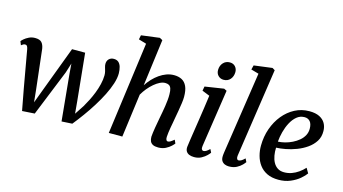

<svg xmlns="http://www.w3.org/2000/svg" viewBox="-89 -1150 2667 1493"><g transform="rotate(15 1244.5 -404.0)"><path d="M152.5 10 120 -163.5 66.5 -465Q63 -482 57.8 -489Q52.5 -496 44 -496Q33.5 -496.5 26.5 -491.8Q19.5 -487 11.5 -481.5L-0.5 -511.5Q3.5 -517.5 18 -530.2Q32.5 -543 55 -554Q77.5 -565 104 -565Q142 -565 157.8 -547.5Q173.5 -530 178.5 -497.5L215 -178L225 -79.5L265 -186.5L403.5 -555H509L547.5 -170.5L556 -76.5L605 -151Q620 -176.5 636.5 -208.8Q653 -241 667.2 -277.2Q681.5 -313.5 690.5 -351Q699.5 -388.5 700 -423.5Q700 -441 696 -456.2Q692 -471.5 687.8 -485.2Q683.5 -499 683.5 -512Q683.5 -536.5 698.5 -551.5Q713.5 -566.5 738 -566.5Q761.5 -566.5 775.8 -553.8Q790 -541 796.5 -518.5Q803 -496 803.5 -466.5Q803.5 -429.5 788.8 -383.5Q774 -337.5 748.8 -287.2Q723.5 -237 691.5 -185.8Q659.5 -134.5 624.2 -86Q589 -37.5 555.5 4L470 9L433.5 -368.5L427.5 -446L403 -368L253 3.5Z M1247.5 10Q1220 10 1204.2 1.8Q1188.5 -6.5 1182 -21.5Q1175.5 -36.5 1175.5 -57.5Q1176.5 -72 1179 -91.2Q1181.5 -110.5 1185.2 -132.5Q1189 -154.5 1193.2 -177Q1197.5 -199.5 1201 -220.5Q1205 -241.5 1209.5 -265.8Q1214 -290 1217.8 -315.2Q1221.5 -340.5 1224 -365Q1226.5 -389.5 1226 -411.5Q1226 -442 1220 -458.8Q1214 -475.5 1202.2 -482.2Q1190.5 -489 1172 -489Q1152 -489 1129.5 -478Q1107 -467 1084 -447.5Q1061 -428 1040.2 -403Q1019.5 -378 1003.5 -350L957 0H848L948.5 -745L886 -763.5L893 -798L1040.5 -817L1063.5 -804.5L1014.5 -428.5Q1033 -457 1056.2 -481.8Q1079.5 -506.5 1106.2 -525.2Q1133 -544 1162.5 -554.8Q1192 -565.5 1223 -565.5Q1259 -565.5 1285.5 -551.8Q1312 -538 1326.5 -506.5Q1341 -475 1341 -421.5Q1341 -401.5 1336.8 -370.8Q1332.5 -340 1326.8 -306.8Q1321 -273.5 1316 -246.5Q1313 -227.5 1309 -206.2Q1305 -185 1301.2 -163.8Q1297.5 -142.5 1295 -122.8Q1292.5 -103 1291.5 -86.5Q1291 -69.5 1295.8 -62Q1300.5 -54.5 1308 -54.5Q1318 -54.5 1328.8 -61Q1339.5 -67.5 1357 -82L1369.5 -54.5Q1365 -47.5 1348.8 -32Q1332.5 -16.5 1307 -3.2Q1281.5 10 1247.5 10Z M1536.5 10Q1513 10 1496.2 2.8Q1479.5 -4.5 1471.5 -18.8Q1463.5 -33 1465.5 -54.5Q1468 -75 1473 -109Q1478 -143 1484.8 -186.8Q1491.5 -230.5 1499 -280Q1506.5 -329.5 1514 -381Q1521.5 -432.5 1528 -481.5L1467 -506L1473.5 -541L1625.5 -564.5L1648 -553.5L1578.5 -90.5Q1576 -72.5 1580.8 -63.8Q1585.5 -55 1594 -55Q1604 -55 1615.5 -61.2Q1627 -67.5 1643.5 -83.5L1656.5 -57.5Q1651.5 -49.5 1635.8 -33.5Q1620 -17.5 1595 -3.8Q1570 10 1536.5 10ZM1602.5 -630Q1576 -630 1558.5 -648.2Q1541 -666.5 1542 -695Q1543 -729 1563.5 -751.2Q1584 -773.5 1616 -773.5Q1644 -773.5 1660.2 -755.5Q1676.5 -737.5 1676.5 -711.5Q1676 -676 1656 -653Q1636 -630 1602.5 -630Z M1862 -90.5Q1859.5 -73.5 1864 -64.2Q1868.5 -55 1877.5 -55Q1886.5 -55 1897.8 -60.8Q1909 -66.5 1927 -84L1940 -57.5Q1935 -49.5 1919.8 -33.5Q1904.5 -17.5 1879 -3.8Q1853.5 10 1817 10Q1799 10 1783.8 3.8Q1768.5 -2.5 1759.2 -16.2Q1750 -30 1750.5 -52.5Q1750.5 -57 1751 -63.8Q1751.5 -70.5 1752.5 -77.2Q1753.5 -84 1754 -88.5L1853 -746L1791 -763.5L1800 -798.5L1947 -817.5L1968 -805Z M2427 -97Q2413.5 -77 2383.8 -51.5Q2354 -26 2311.2 -7.8Q2268.5 10.5 2215.5 10.5Q2161 10.5 2122.8 -8.2Q2084.5 -27 2061 -59Q2037.5 -91 2026.8 -130.8Q2016 -170.5 2016.5 -211.5Q2017 -284.5 2039.8 -348.8Q2062.5 -413 2102.5 -462Q2142.5 -511 2196 -539Q2249.5 -567 2312.5 -567Q2362 -567 2393.8 -551Q2425.5 -535 2441 -507.5Q2456.5 -480 2456.5 -445.5Q2457.5 -398.5 2435 -363Q2412.5 -327.5 2375.8 -301.8Q2339 -276 2295.5 -259.5Q2252 -243 2209.5 -235Q2167 -227 2134 -226Q2132.5 -193.5 2137.8 -163.2Q2143 -133 2156 -109Q2169 -85 2190.5 -71Q2212 -57 2243 -57Q2274.5 -57 2303.2 -67.2Q2332 -77.5 2357.5 -95.5Q2383 -113.5 2404 -136.5ZM2287.5 -512.5Q2252 -512.5 2225 -490Q2198 -467.5 2179 -431.5Q2160 -395.5 2149.2 -354.2Q2138.5 -313 2135.5 -275Q2162 -276 2191.5 -283.5Q2221 -291 2249 -304.8Q2277 -318.5 2300 -337.8Q2323 -357 2336.2 -382Q2349.5 -407 2349 -437Q2348.5 -474.5 2332.2 -493.5Q2316 -512.5 2287.5 -512.5Z"/></g></svg>

Font: Merriweather 24pt Medium
Style: Italic
Weight: 500
Italic angle: -7.8°
Version: Version 2.101